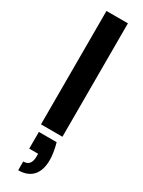

<svg xmlns="http://www.w3.org/2000/svg" viewBox="-266 -768 810 1085"><g transform="rotate(30 139.0 -225.5)"><path d="M196 43H80V152H138V170C138 212 121 232 87 232V289C171 289 213 237 213 151C213 119 207 83 196 43ZM69 0H209V-740H69Z"/></g></svg>

Font: Malmofest SemiBold
Style: Regular
Weight: 600
Designer: Jonny Pinhorn (Poppins), Kolossal
Version: Version 1.004;Glyphs 3.1.2 (3151)